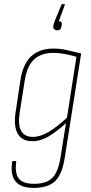

<svg xmlns="http://www.w3.org/2000/svg" viewBox="-20 -724 442 937"><path d="M240 -487Q276 -487 308 -479Q340 -471 376 -463L296 46Q283 128 248.5 160.5Q214 193 144 193Q82 193 56 161.5Q30 130 39 67Q40 62 43 62H56Q60 62 59 68Q52 122 72 147.5Q92 173 147 173Q204 173 233.5 146Q263 119 275 46L302 -123Q257 -82 217.5 -58.5Q178 -35 137 -35Q88 -35 67 -71Q46 -107 56 -175L80 -335Q93 -415 134 -451Q175 -487 240 -487ZM140 -56Q177 -56 218 -80.5Q259 -105 307 -150L353 -447Q325 -455 296 -460.5Q267 -466 239 -466Q183 -466 148 -435.5Q113 -405 101 -333L76 -174Q67 -114 83.5 -85Q100 -56 140 -56ZM292 -704Q297 -704 296 -699L267 -621Q274 -621 278.5 -616.5Q283 -612 281 -602L280 -595Q277 -576 259 -576Q251 -576 245 -581Q239 -586 240 -596L241 -602Q242 -607 244 -612.5Q246 -618 249 -626L279 -699Q280 -704 284 -704Z"/></svg>

Font: Sofia Sans Condensed Thin
Style: Italic
Weight: 250
Italic angle: -9°
Version: Version 4.100